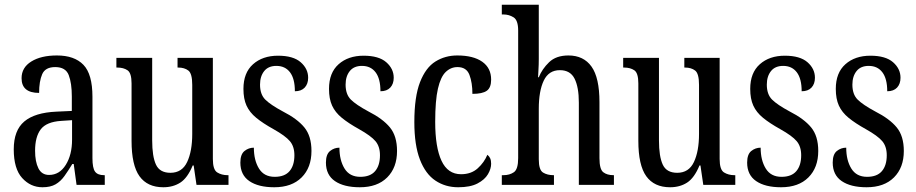

<svg xmlns="http://www.w3.org/2000/svg" viewBox="-20 -780 3864 810"><path d="M159 10Q109 10 73.5 -29Q38 -68 38 -150Q38 -230 82.5 -267.5Q127 -305 218 -309L283 -312V-373Q283 -429 270 -463Q257 -497 213 -497Q171 -497 158 -467Q145 -437 145 -388Q71 -388 71 -450Q71 -495 112 -520.5Q153 -546 220 -546Q294 -546 332 -506.5Q370 -467 370 -372V-113Q370 -71 381 -56Q392 -41 419 -41H422V0H303L291 -88H285Q268 -60 252 -37.5Q236 -15 214.5 -2.5Q193 10 159 10ZM187 -42Q231 -42 257.5 -84.5Q284 -127 284 -191V-273L238 -270Q176 -266 152 -234.5Q128 -203 128 -144Q128 -98 142 -70Q156 -42 187 -42Z M669 10Q602 10 568.5 -36.5Q535 -83 535 -186V-428Q535 -472 518 -483.5Q501 -495 475 -495H471V-536H622V-188Q622 -120 638 -85.5Q654 -51 699 -51Q748 -51 769.5 -96.5Q791 -142 791 -215V-422Q791 -470 774.5 -482.5Q758 -495 732 -495H729V-536H878V-109Q878 -64 896.5 -52.5Q915 -41 940 -41H944V0H809L797 -82H793Q771 -29 740.5 -9.5Q710 10 669 10Z M1137 10Q1070 10 1032 -16Q994 -42 994 -94Q994 -129 1011.5 -143Q1029 -157 1051 -157Q1051 -104 1072.5 -69Q1094 -34 1139 -34Q1181 -34 1201.5 -58Q1222 -82 1222 -125Q1222 -162 1203 -184.5Q1184 -207 1134 -235Q1089 -260 1061 -283Q1033 -306 1020 -334.5Q1007 -363 1007 -405Q1007 -473 1047.5 -509Q1088 -545 1153 -545Q1217 -545 1248.5 -517.5Q1280 -490 1280 -452Q1280 -426 1265.5 -410.5Q1251 -395 1224 -395Q1224 -448 1203.5 -475Q1183 -502 1146 -502Q1112 -502 1094.5 -480Q1077 -458 1077 -423Q1077 -382 1099 -360Q1121 -338 1173 -310Q1234 -279 1264 -242.5Q1294 -206 1294 -143Q1294 -73 1252.5 -31.5Q1211 10 1137 10Z M1498 10Q1431 10 1393 -16Q1355 -42 1355 -94Q1355 -129 1372.5 -143Q1390 -157 1412 -157Q1412 -104 1433.5 -69Q1455 -34 1500 -34Q1542 -34 1562.5 -58Q1583 -82 1583 -125Q1583 -162 1564 -184.5Q1545 -207 1495 -235Q1450 -260 1422 -283Q1394 -306 1381 -334.5Q1368 -363 1368 -405Q1368 -473 1408.5 -509Q1449 -545 1514 -545Q1578 -545 1609.5 -517.5Q1641 -490 1641 -452Q1641 -426 1626.5 -410.5Q1612 -395 1585 -395Q1585 -448 1564.5 -475Q1544 -502 1507 -502Q1473 -502 1455.5 -480Q1438 -458 1438 -423Q1438 -382 1460 -360Q1482 -338 1534 -310Q1595 -279 1625 -242.5Q1655 -206 1655 -143Q1655 -73 1613.5 -31.5Q1572 10 1498 10Z M1913 10Q1859 10 1817 -18Q1775 -46 1751.5 -107Q1728 -168 1728 -265Q1728 -372 1752 -433.5Q1776 -495 1817 -520.5Q1858 -546 1909 -546Q1977 -546 2014.5 -519.5Q2052 -493 2052 -444Q2052 -410 2033.5 -397Q2015 -384 1973 -384Q1973 -431 1960.5 -464Q1948 -497 1910 -497Q1882 -497 1860.5 -476.5Q1839 -456 1827.5 -406Q1816 -356 1816 -266Q1816 -159 1842.5 -102Q1869 -45 1925 -45Q1968 -45 1995.5 -70Q2023 -95 2036 -127Q2044 -121 2048 -112Q2052 -103 2052 -89Q2052 -68 2038.5 -45Q2025 -22 1994.5 -6Q1964 10 1913 10Z M2097 0V-41H2104Q2130 -41 2148 -53.5Q2166 -66 2166 -113V-651Q2166 -695 2146.5 -707Q2127 -719 2104 -719H2097V-760H2253V-531Q2253 -507 2251.5 -483.5Q2250 -460 2250 -454H2253Q2267 -489 2296.5 -517.5Q2326 -546 2378 -546Q2442 -546 2475.5 -499Q2509 -452 2509 -349V-113Q2509 -66 2525 -53.5Q2541 -41 2568 -41H2570V0H2422V-347Q2422 -412 2404 -448Q2386 -484 2342 -484Q2295 -484 2274 -440Q2253 -396 2253 -321V-108Q2253 -63 2271 -52Q2289 -41 2315 -41H2317V0Z M2807 10Q2740 10 2706.5 -36.5Q2673 -83 2673 -186V-428Q2673 -472 2656 -483.5Q2639 -495 2613 -495H2609V-536H2760V-188Q2760 -120 2776 -85.5Q2792 -51 2837 -51Q2886 -51 2907.5 -96.5Q2929 -142 2929 -215V-422Q2929 -470 2912.5 -482.5Q2896 -495 2870 -495H2867V-536H3016V-109Q3016 -64 3034.5 -52.5Q3053 -41 3078 -41H3082V0H2947L2935 -82H2931Q2909 -29 2878.5 -9.5Q2848 10 2807 10Z M3275 10Q3208 10 3170 -16Q3132 -42 3132 -94Q3132 -129 3149.5 -143Q3167 -157 3189 -157Q3189 -104 3210.5 -69Q3232 -34 3277 -34Q3319 -34 3339.5 -58Q3360 -82 3360 -125Q3360 -162 3341 -184.5Q3322 -207 3272 -235Q3227 -260 3199 -283Q3171 -306 3158 -334.5Q3145 -363 3145 -405Q3145 -473 3185.5 -509Q3226 -545 3291 -545Q3355 -545 3386.5 -517.5Q3418 -490 3418 -452Q3418 -426 3403.5 -410.5Q3389 -395 3362 -395Q3362 -448 3341.5 -475Q3321 -502 3284 -502Q3250 -502 3232.5 -480Q3215 -458 3215 -423Q3215 -382 3237 -360Q3259 -338 3311 -310Q3372 -279 3402 -242.5Q3432 -206 3432 -143Q3432 -73 3390.5 -31.5Q3349 10 3275 10Z M3636 10Q3569 10 3531 -16Q3493 -42 3493 -94Q3493 -129 3510.5 -143Q3528 -157 3550 -157Q3550 -104 3571.5 -69Q3593 -34 3638 -34Q3680 -34 3700.5 -58Q3721 -82 3721 -125Q3721 -162 3702 -184.5Q3683 -207 3633 -235Q3588 -260 3560 -283Q3532 -306 3519 -334.5Q3506 -363 3506 -405Q3506 -473 3546.5 -509Q3587 -545 3652 -545Q3716 -545 3747.5 -517.5Q3779 -490 3779 -452Q3779 -426 3764.5 -410.5Q3750 -395 3723 -395Q3723 -448 3702.5 -475Q3682 -502 3645 -502Q3611 -502 3593.5 -480Q3576 -458 3576 -423Q3576 -382 3598 -360Q3620 -338 3672 -310Q3733 -279 3763 -242.5Q3793 -206 3793 -143Q3793 -73 3751.5 -31.5Q3710 10 3636 10Z"/></svg>

Font: Noto Serif Bengali ExtraCondensed
Style: Regular
Weight: 400
Width: 2
Designer: Juan Bruce, Universal Thirst, Indian Type Foundry and the Monotype Design Team.
Foundry: Monotype Imaging Inc.
Version: Version 2.003; ttfautohint (v1.8.4.7-5d5b)